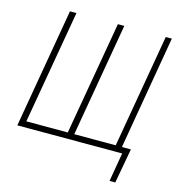

<svg xmlns="http://www.w3.org/2000/svg" viewBox="-125 -822 1032 1103"><g transform="rotate(15 390.5 -270.0)"><path d="M698.2 -35.2 660.6 171.4H626.5L655.8 0H607.4L612.8 -35.2ZM154.8 -710.9H193.4L76.2 -35.6H322.8L439.9 -710.9H478L361.3 -35.6H607.9L724.6 -710.9H760.7L638.7 0H32.2Z"/></g></svg>

Font: Roboto Condensed ExtraLight
Style: Italic
Weight: 250
Italic angle: -12°
Designer: Christian Robertson
Foundry: Google
Version: Version 3.008; 2023